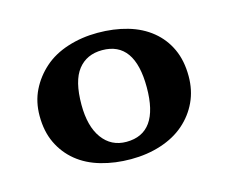

<svg xmlns="http://www.w3.org/2000/svg" viewBox="-61 -799 613 514"><g transform="rotate(-15 245.0 -542.0)"><path d="M38 -542Q38 -581 53.5 -612.5Q69 -644 96 -668Q123 -692 162 -704.5Q201 -717 245 -717Q290 -717 328 -706Q366 -695 393.5 -672.5Q421 -650 436 -617.5Q451 -585 451 -542Q451 -503 436 -471Q421 -439 394 -415.5Q367 -392 328.5 -379.5Q290 -367 245 -367Q201 -367 162.5 -378Q124 -389 96.5 -411.5Q69 -434 53.5 -466.5Q38 -499 38 -542ZM154 -542Q154 -482 178.5 -448.5Q203 -415 245 -415Q335 -415 335 -542Q335 -669 245 -669Q202 -669 178 -638.5Q154 -608 154 -542Z"/></g></svg>

Font: PT Serif Caption
Style: Semibold
Weight: 600
Designer: A.Korolkova, O.Umpeleva, V.Yefimov
Foundry: ParaType Ltd
Version: Version 1.00;May 2, 2020;FontCreator 12.0.0.2544 64-bit